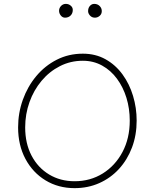

<svg xmlns="http://www.w3.org/2000/svg" viewBox="-20 -949 785 979"><path d="M360.4 10.3Q277.3 10.3 212.2 -29.3Q147 -68.8 109.6 -138.9Q72.3 -209 72.3 -299.3Q72.3 -372.6 96.4 -440.2Q120.6 -507.8 164.8 -560.8Q209 -613.8 269.5 -644.5Q330.1 -675.3 402.3 -675.3Q467.3 -675.3 518.3 -646.7Q569.3 -618.2 604.7 -569.6Q640.1 -521 658.4 -460Q676.8 -398.9 676.8 -334Q676.8 -259.8 653.1 -197Q629.4 -134.3 586.7 -87.6Q543.9 -41 486.3 -15.4Q428.7 10.3 360.4 10.3ZM360.4 -24.9Q440.4 -24.9 503.9 -64.5Q567.4 -104 604.5 -173.8Q641.6 -243.7 641.6 -334Q641.6 -395 624.8 -450Q607.9 -504.9 576.4 -547.6Q544.9 -590.3 500.7 -614.7Q456.5 -639.2 402.3 -639.2Q339.4 -639.2 285.6 -611.8Q231.9 -584.5 192.1 -537.1Q152.3 -489.7 130.4 -428.5Q108.4 -367.2 108.4 -299.3Q108.4 -217.3 140.9 -155.5Q173.3 -93.8 230.5 -59.3Q287.6 -24.9 360.4 -24.9ZM499 -892.6Q499 -877.4 488.3 -868.2Q477.5 -858.9 463.9 -858.9Q448.7 -858.9 439 -869.6Q429.2 -880.4 429.2 -892.1Q429.2 -908.7 438.5 -918.9Q447.8 -929.2 460.4 -929.2Q477.5 -929.2 488.3 -918.2Q499 -907.2 499 -892.6ZM351.1 -898.4Q351.1 -880.9 340.1 -869.9Q329.1 -858.9 311.5 -858.9Q298.8 -858.9 290 -869.9Q281.2 -880.9 281.2 -894Q281.2 -908.2 291.3 -918.7Q301.3 -929.2 315.9 -929.2Q329.6 -929.2 340.3 -920.4Q351.1 -911.6 351.1 -898.4Z"/></svg>

Font: Mikhak-FD ExtraLight
Style: Regular
Weight: 200
Designer: Amin Abedi
Version: Version 3.2